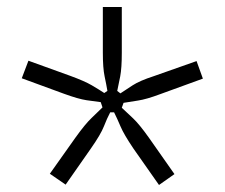

<svg xmlns="http://www.w3.org/2000/svg" viewBox="-20 -630 640 547"><path d="M167 -104 122 -135 195 -238Q223 -277 241 -294Q259 -311 272 -324L267 -339Q250 -341 226.5 -344.5Q203 -348 162 -363L42 -407L61 -457L180 -414Q221 -399 241.5 -387Q262 -375 277 -365L286 -371Q283 -389 278 -412.5Q273 -436 273 -480V-610H327V-480Q327 -436 322.5 -412.5Q318 -389 314 -371L323 -364Q338 -374 358 -387Q378 -400 418 -413L540 -456L558 -406L437 -362Q397 -347 373 -343.5Q349 -340 332 -337L327 -323Q341 -310 359 -293Q377 -276 404 -238L477 -134L433 -103L360 -207Q333 -247 323.5 -269.5Q314 -292 305 -310H294Q285 -293 276 -270Q267 -247 239 -207Z"/></svg>

Font: NKDuy Mono Thin
Style: Regular
Weight: 100
Monospace: yes
Designer: NKDuy
Foundry: NKDuy
Version: Version 2.251; ttfautohint (v1.8.4.7-5d5b)